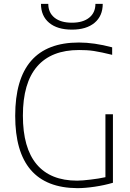

<svg xmlns="http://www.w3.org/2000/svg" viewBox="-20 -970 678 998"><path d="M354 -816Q278 -816 235.5 -851.5Q193 -887 193 -950H231Q231 -904 263.5 -878Q296 -852 354 -852Q411 -852 443.5 -878Q476 -904 476 -950H514Q514 -887 471.5 -851.5Q429 -816 354 -816ZM382 8Q59 6 59 -368Q59 -749 390 -749Q469 -749 563 -724V-685Q534 -692 511 -697Q488 -702 468 -705Q448 -708 429.5 -709Q411 -710 391 -710Q247 -710 173 -624.5Q99 -539 99 -369Q99 -201 170.5 -116Q242 -31 381 -31Q394 -31 412.5 -32.5Q431 -34 451 -36.5Q471 -39 491 -42Q511 -45 528 -49V-376H567V-20Q523 -7 472.5 0.5Q422 8 382 8Z"/></svg>

Font: Encode Sans Normal
Style: Thin
Weight: 100
Designer: Pablo Impallari, Andres Torresi
Foundry: Pablo Impallari, Andres Torresi
Version: Version 1.000; ttfautohint (v1.00) -l 8 -r 50 -G 200 -x 14 -